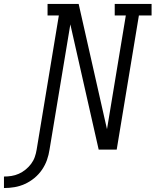

<svg xmlns="http://www.w3.org/2000/svg" viewBox="-143 -755 785 969"><path d="M-123 194V136Q-104 136 -85 133Q-66 130 -48 122Q-30 114 -14 101Q2 88 14 72Q26 56 32.5 37.5Q39 19 42 0L154 -677H97V-735H254L384 -160L397 -103L492 -677H436V-735H622V-677H558L446 0H355L283 -318L212 -632L107 0Q103 27 94 52.5Q85 78 69 101.5Q53 125 30.5 143.5Q8 162 -17.5 173.5Q-43 185 -69.5 189.5Q-96 194 -123 194Z"/></svg>

Font: Iosevka Etoile Light Oblique
Style: Regular
Weight: 300
Italic angle: -9°
Designer: Belleve Invis
Foundry: Belleve Invis
Version: Version 15.5.2; ttfautohint (v1.8.4)